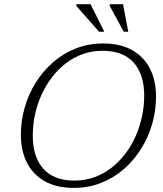

<svg xmlns="http://www.w3.org/2000/svg" viewBox="-20 -904 792 934"><path d="M139.5 -244Q139.5 -140.5 190.8 -83Q242 -25.5 342 -25.5Q393 -25.5 437.8 -41.5Q482.5 -57.5 520.2 -86.2Q558 -115 588 -154Q618 -193 638.8 -239.2Q659.5 -285.5 670.5 -336Q681.5 -386.5 681.5 -438.5Q681.5 -542 630.2 -599.5Q579 -657 478.5 -657Q428 -657 383 -641Q338 -625 300.2 -596Q262.5 -567 232.8 -528Q203 -489 182 -443Q161 -397 150.2 -346.5Q139.5 -296 139.5 -244ZM739 -434Q739 -365.5 720.2 -300.8Q701.5 -236 666.2 -179.8Q631 -123.5 581.8 -80.8Q532.5 -38 471.2 -14Q410 10 339 10Q255 10 197.8 -22.2Q140.5 -54.5 111 -112.8Q81.5 -171 81.5 -248.5Q81.5 -316.5 100.2 -381.5Q119 -446.5 154.2 -502.8Q189.5 -559 238.8 -601.8Q288 -644.5 349.5 -668.5Q411 -692.5 482 -692.5Q566 -692.5 623.2 -660Q680.5 -627.5 709.8 -569.5Q739 -511.5 739 -434ZM487.5 -749.5H462L351.5 -875L352 -883.5H420.5ZM604 -749.5H582L514 -875L514.5 -883.5H578.5Z"/></svg>

Font: Newsreader Light
Style: Italic
Weight: 300
Italic angle: -17°
Designer: Hugues Gentile
Foundry: Production Type
Version: Version 1.003